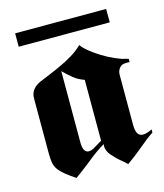

<svg xmlns="http://www.w3.org/2000/svg" viewBox="-102 -723 699 817"><g transform="rotate(-15 248.0 -315.0)"><path d="M291 -528Q298 -517 312 -504.5Q326 -492 345 -479Q367 -463 394.5 -448.5Q422 -434 450 -424Q458 -422 465.5 -420Q473 -418 480 -416V-402H467Q445 -403 435 -390Q425 -377 425 -361V-142Q425 -114 432.5 -101.5Q440 -89 456 -89Q464 -89 474 -92Q484 -95 496 -101V-87Q467 -68 435 -40.5Q403 -13 362 16L358 12Q357 11 355 10Q350 4 344 -0.5Q338 -5 332 -10Q314 -26 298.5 -44Q283 -62 282 -84V-86Q282 -87 283 -89V-93Q262 -81 242 -66.5Q222 -52 203 -36Q185 -22 168 -9Q151 4 134 16Q107 -2 90.5 -15.5Q74 -29 64 -42Q53 -57 50 -74Q47 -91 47 -117V-353Q47 -359 47.5 -366Q48 -373 51 -381Q55 -392 66.5 -403.5Q78 -415 102 -424Q120 -432 142.5 -441Q165 -450 188 -461Q217 -474 244 -490.5Q271 -507 291 -527ZM189 -126Q189 -103 195.5 -91.5Q202 -80 214 -80Q219 -80 224.5 -81.5Q230 -83 236 -86L276 -110V-378Q248 -388 229 -403.5Q210 -419 193 -436L189 -440ZM41 -646H442V-587H41Z"/></g></svg>

Font: Fette UNZ Fraktur
Style: Regular
Weight: 900
Foundry: UNZ1 Extensions by Catfonts.de
Version: Version 0.000 2012 initial release